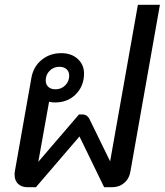

<svg xmlns="http://www.w3.org/2000/svg" viewBox="-20 -782 688 802"><path d="M648 -762 525 -67Q520 -36 499 -18Q478 0 448 0H415L312 -212L130 0H95Q70 0 55.5 -14Q41 -28 41 -52Q41 -61 42 -66L111 -456Q119 -503 153.5 -531.5Q188 -560 236 -560Q278 -560 304.5 -536Q331 -512 331 -475Q331 -423 297 -388.5Q263 -354 210 -354Q197 -354 185 -357L140 -106L310 -304H324Q345 -304 355 -282L440 -108L556 -762ZM171 -446Q171 -429 182 -419Q193 -409 212 -409Q236 -409 252.5 -425.5Q269 -442 269 -466Q269 -483 258 -493Q247 -503 228 -503Q204 -503 187.5 -486.5Q171 -470 171 -446Z"/></svg>

Font: Bai Jamjuree Medium
Style: Italic
Weight: 500
Italic angle: -10°
Version: Version 1.000; ttfautohint (v1.6)